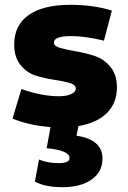

<svg xmlns="http://www.w3.org/2000/svg" viewBox="-20 -520 533 798"><path d="M240 258Q168 258 125 235L142 143Q177 158 224 158Q269 158 269 137Q269 105 174 96L190 8Q104 2 32 -27L69 -150Q154 -120 225 -120Q257 -120 276 -129Q295 -138 295 -152Q295 -168 268.5 -175.5Q242 -183 204.5 -188.5Q167 -194 129.5 -205.5Q92 -217 65.5 -249.5Q39 -282 39 -335Q39 -415 99 -457.5Q159 -500 273 -500Q368 -500 445 -476L412 -351Q334 -370 276 -370Q204 -370 204 -343Q204 -328 231 -320.5Q258 -313 296.5 -306.5Q335 -300 373.5 -287.5Q412 -275 439 -242Q466 -209 466 -157Q466 -92 424.5 -50.5Q383 -9 306 4L298 44Q406 60 406 139Q406 194 361 226Q316 258 240 258Z"/></svg>

Font: Cantarell Extra Bold
Style: Regular
Weight: 800
Designer: Dave Crossland, Nikolaus Waxweiler, Florian Fecher, Jacques Le Bailly, Eben Sorkin, Alexei Vanyashin, Alexios Zavras, Em
Version: Version 0.303